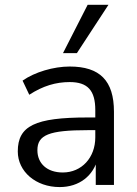

<svg xmlns="http://www.w3.org/2000/svg" viewBox="-20 -758 560 787"><path d="M224.5 8.8C304.9 8.8 363.7 -37.3 381.4 -110.8H372.5V0H447.1V-300C447.1 -427.5 389.2 -485.3 265.7 -485.3C200 -485.3 122.5 -462.7 72.5 -427.5L100 -369.6C155.9 -405.9 208.8 -421.6 265.7 -421.6C339.2 -421.6 370.6 -387.3 370.6 -306.9V-195.1C370.6 -111.8 314.7 -51 237.3 -51C172.5 -51 133.3 -88.2 133.3 -142.2C133.3 -204.9 180.4 -224.5 340.2 -224.5H383.3V-276.5H339.2C123.5 -276.5 52.9 -242.2 52.9 -137.3C52.9 -54.9 126.5 8.8 224.5 8.8ZM238.2 -540.2H295.1L424.5 -738.2H339.2Z"/></svg>

Font: LL Pando Sans
Style: Regular
Weight: 400
Designer: Joshua Smith
Foundry: Joshua Smith
Version: Version 1.000;Glyphs 3.2.1 (3258)